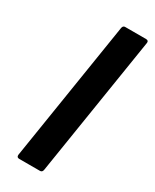

<svg xmlns="http://www.w3.org/2000/svg" viewBox="-174 -704 608 752"><g transform="rotate(30 130.5 -327.5)"><path d="M55 0Q43 0 44 -12L144 -643Q146 -655 156 -655H250Q263 -655 261 -643L161 -12Q159 0 149 0Z"/></g></svg>

Font: Sofia Sans
Style: Bold Italic
Weight: 700
Italic angle: -9°
Designer: Botio Nikoltchev, Ani Petrova
Foundry: lettersoup
Version: Version 4.101; ttfautohint (v1.8.4.7-5d5b)